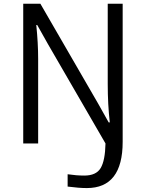

<svg xmlns="http://www.w3.org/2000/svg" viewBox="-20 -751 764 1005"><path d="M101.6 0Q101.6 -182.6 101.6 -731.4Q124 -731.4 191.4 -731.4Q266.6 -600.6 494.1 -208Q507.8 -183.6 548.8 -110.4Q549.8 -110.4 554.7 -110.4Q543.9 -204.1 543.9 -311.5Q543.9 -451.2 543.9 -731.4Q563.5 -731.4 622.1 -731.4Q622.1 -550.8 622.1 -8.8Q622.1 233.4 434.6 233.4Q393.6 233.4 334 225.6Q334 204.1 334 161.1Q379.9 168 420.9 168Q483.4 168 506.8 128.9Q530.3 89.8 532.2 0Q431.6 -172.9 231.4 -519.5Q216.8 -544.9 174.8 -620.1Q173.8 -620.1 169.9 -620.1Q179.7 -524.4 179.7 -442.4Q179.7 -294.9 179.7 0Q160.2 0 101.6 0Z"/></svg>

Font: Gothic A1
Style: Regular
Weight: 400
Designer: HanYang I&C Co.,Ltd.
Version: Version 2.50